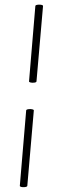

<svg xmlns="http://www.w3.org/2000/svg" viewBox="-63 -764 314 956"><g transform="rotate(-5 93.5 -286.5)"><path d="M111 -351Q102 -351 94.5 -353.5Q87 -356 88 -360L152 -731Q153 -736 167 -736Q176 -736 183.5 -733.5Q191 -731 190 -727L125 -357Q125 -351 111 -351ZM19 163Q10 163 3 160.5Q-4 158 -3 154L61 -216Q61 -222 76 -222Q85 -222 92.5 -219.5Q100 -217 99 -213L34 158Q33 163 19 163Z"/></g></svg>

Font: Cormorant Garamond Medium
Style: Italic
Weight: 500
Italic angle: -10°
Designer: Christian Thalmann (Catharsis Fonts)
Foundry: Catharsis Fonts
Version: Version 4.000